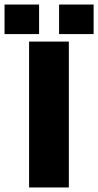

<svg xmlns="http://www.w3.org/2000/svg" viewBox="-88 -825 432 845"><path d="M40 -642H215V0H40ZM172 -675V-805H324V-675ZM-68 -675V-805H84V-675Z"/></svg>

Font: Teko
Style: Bold
Weight: 700
Designer: Manushi Parikh, Jonny Pinhorn
Foundry: Indian Type Foundry
Version: Version 1.106;PS 1.0;hotconv 1.0.78;makeotf.lib2.5.61930; tt